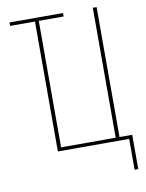

<svg xmlns="http://www.w3.org/2000/svg" viewBox="-97 -803 794 1042"><g transform="rotate(-10 300.0 -282.5)"><path d="M559 170V0H166V-716H29V-735H324V-716H187V-19H488V-735H509V-19H579V170Z"/></g></svg>

Font: Iosevka Thin Extended
Style: Regular
Weight: 100
Width: 7
Monospace: yes
Designer: Belleve Invis
Foundry: Belleve Invis
Version: Version 32.5.0; ttfautohint (v1.8.4)